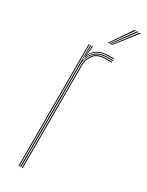

<svg xmlns="http://www.w3.org/2000/svg" viewBox="-199 -785 629 819"><g transform="rotate(30 115.0 -375.0)"><path d="M68 0V-600H72V-590L70 -527.8H72Q78.5 -556.8 99.8 -574.4Q121 -592 154.2 -592H185V-588H154.2Q124.8 -588 106.8 -575.2Q88.8 -562.5 80.6 -544.1Q72.5 -525.8 72.5 -508.8V0ZM60 0V-600H64V0ZM72 -542.5 75.8 -594V-600H80V-595.2L75.8 -555.5H76.8Q86.2 -577.8 107.8 -588.9Q129.2 -600 154.2 -600H185V-596H154.2Q126.2 -596 104.6 -583.1Q83 -570.2 74 -542.5ZM76.5 0V-508.8Q76.5 -534.2 93.9 -559.1Q111.2 -584 154.2 -584H185V-580H154.2Q114.2 -580 97.4 -556.9Q80.5 -533.8 80.5 -508.8V0ZM127.5 -645 199.5 -750H205.5L131.5 -645ZM143.5 -645 223.5 -750H229.5L147.5 -645ZM135.5 -645 211.5 -750H217.5L139.5 -645Z"/></g></svg>

Font: Big Shoulders Inline Display Thin
Style: Regular
Weight: 100
Designer: Patric King
Foundry: XO Type Co
Version: Version 1.000